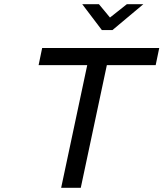

<svg xmlns="http://www.w3.org/2000/svg" viewBox="-20 -900 783 920"><path d="M743 -670H182L165 -588H398L273 0H367L492 -588H726ZM374 -880 468 -756H519L667 -880H588L507 -816L454 -880Z"/></svg>

Font: LT Wave Text Italic
Style: Regular
Weight: 400
Designer: Daniel Lyons
Version: Version 2.5 (Glyphs App)